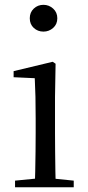

<svg xmlns="http://www.w3.org/2000/svg" viewBox="-20 -788 372 808"><path d="M43.3 0V-27.8L153.1 -38.6H184.5L290.3 -27.8V0ZM126.3 0Q127.3 -24.4 128.2 -65.3Q129.1 -106.3 129.6 -150.7Q130.1 -195.1 130.1 -228.5V-288.8Q130.1 -339.6 129.2 -380.6Q128.3 -421.6 126.3 -458.9L37.3 -463V-488.6L201.7 -528L213.9 -519.8L211.5 -380.2V-228.5Q211.5 -195.1 212 -150.7Q212.5 -106.3 213.1 -65.3Q213.7 -24.4 214.7 0ZM162.8 -655Q138.9 -655 122.1 -670.5Q105.3 -686 105.3 -711.1Q105.3 -735.9 122.1 -751.8Q138.9 -767.7 162.8 -767.7Q186.2 -767.7 203.7 -751.8Q221.2 -735.9 221.2 -711.1Q221.2 -686 203.7 -670.5Q186.2 -655 162.8 -655Z"/></svg>

Font: Noto Serif SC ExtraLight
Style: Regular
Weight: 200
Designer: Ryoko NISHIZUKA 西塚涼子 (kana & ideographs); Frank Grießhammer (Latin, Greek & Cyrillic); Wenlong ZHANG 张文龙 (bopomofo); San
Foundry: Adobe
Version: Version 2.002-H1;hotconv 1.1.0;makeotfexe 2.6.0